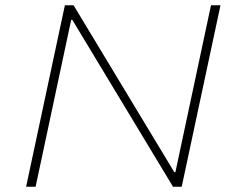

<svg xmlns="http://www.w3.org/2000/svg" viewBox="-20 -708 900 728"><path d="M79 0 226 -688H259L641 -55H645L780 -688H816L669 0H636L254 -633H250L115 0Z"/></svg>

Font: Saira Expanded Thin
Style: Italic
Weight: 250
Width: 7
Italic angle: -12°
Designer: Hector Gatti with collaboration of the Omnibus-Type team
Foundry: Omnibus-Type
Version: Version 1.101